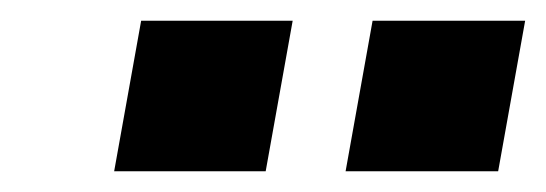

<svg xmlns="http://www.w3.org/2000/svg" viewBox="-20 -745 526 185"><path d="M236 -580H90L116 -725H262ZM460 -580H313L339 -725H486Z"/></svg>

Font: YamahaIndonesia935. App Black
Style: Italic
Weight: 900
Italic angle: -10°
Designer: Dalton Maag Ltd
Foundry: Dalton Maag Ltd
Version: Version 1.002; January 01, 2024; Regular/Italic